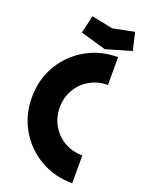

<svg xmlns="http://www.w3.org/2000/svg" viewBox="-165 -959 787 1050"><g transform="rotate(20 228.5 -434.0)"><path d="M25 -353Q25 -456 73.5 -539.5Q122 -623 206 -671.5Q290 -720 393 -720V-558Q335 -558 288 -531Q241 -504 214 -457Q187 -410 187 -353Q187 -296 214 -249Q241 -202 288 -175Q335 -148 393 -148V14Q290 14 206 -34.5Q122 -83 73.5 -166.5Q25 -250 25 -353ZM161 -779 185 -882 309 -857 433 -882 457 -779 309 -736Z"/></g></svg>

Font: Lineal Heavy
Style: Regular
Weight: 900
Designer: Created by Frank Adebiaye with contributions from Anton Moglia & Ariel Martín Pérez
Created by Frank ADEBIAYE with FontF
Foundry: Velvetyne Type Foundry
Version: Version 2.000